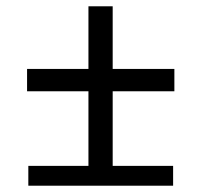

<svg xmlns="http://www.w3.org/2000/svg" viewBox="-20 -590 640 610"><path d="M70 0V-63H261V-300H66V-371H261V-570H338V-371H534V-300H338V-63H530V0Z"/></svg>

Font: JetBrains Mono NL Light
Style: Regular
Weight: 300
Monospace: yes
Designer: Philipp Nurullin, Konstantin Bulenkov
Foundry: JetBrains
Version: Version 2.305; ttfautohint (v1.8.4.7-5d5b)